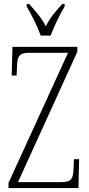

<svg xmlns="http://www.w3.org/2000/svg" viewBox="-20 -951 451 971"><path d="M186 -771H236C253 -816 283 -880 307 -918V-931H295C260 -892 234 -864 212 -818C188 -864 162 -892 127 -931H115V-918C138 -880 170 -816 186 -771ZM23 0H377L380 -146H354L352 -101C350 -49 343 -30 291 -30H71L371 -689V-714H43L39 -569H64L66 -613C67 -665 76 -684 127 -684H324L23 -26Z"/></svg>

Font: Noto Serif Devanagari ExtraCondensed ExtraLight
Style: Regular
Weight: 200
Width: 2
Designer: Universal Thirst, Indian Type Foundry and the Monotype Design Team
Foundry: Monotype Imaging Inc.
Version: Version 2.004